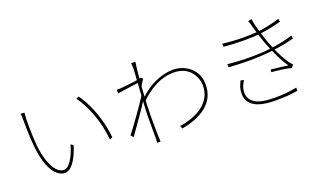

<svg xmlns="http://www.w3.org/2000/svg" viewBox="-74 -1293 3148 1841"><g transform="rotate(-20 1500.0 -372.5)"><path d="M187 -681Q186 -675 185 -662.5Q184 -650 183.5 -635.5Q183 -621 182 -609Q181 -579 181.5 -535.5Q182 -492 184 -443Q186 -394 190 -348Q200 -253 224 -182.5Q248 -112 282 -73.5Q316 -35 356 -35Q376 -35 396 -50.5Q416 -66 434.5 -94.5Q453 -123 469.5 -161.5Q486 -200 498 -245L523 -224Q496 -142 467.5 -94Q439 -46 411 -25Q383 -4 355 -4Q316 -4 276.5 -37Q237 -70 207 -144.5Q177 -219 163 -344Q159 -385 156.5 -435.5Q154 -486 153 -532.5Q152 -579 152 -606Q152 -620 151.5 -645.5Q151 -671 147 -683ZM728 -648Q753 -613 776 -571.5Q799 -530 818.5 -483Q838 -436 854 -385Q870 -334 881 -280.5Q892 -227 898 -171L869 -158Q862 -233 846 -301.5Q830 -370 807.5 -430.5Q785 -491 757.5 -543Q730 -595 700 -636Z M1545 -50Q1606 -58 1666.5 -79Q1727 -100 1776.5 -135.5Q1826 -171 1855.5 -223.5Q1885 -276 1884 -346Q1884 -375 1872 -410Q1860 -445 1834 -478Q1808 -511 1765 -532Q1722 -553 1660 -553Q1564 -553 1474 -506.5Q1384 -460 1312 -386L1311 -422Q1403 -508 1494.5 -544.5Q1586 -581 1663 -581Q1725 -581 1782 -553.5Q1839 -526 1875.5 -473Q1912 -420 1912 -345Q1913 -270 1884.5 -214.5Q1856 -159 1806.5 -120.5Q1757 -82 1693.5 -57.5Q1630 -33 1559 -20ZM1321 -579Q1314 -578 1289.5 -574.5Q1265 -571 1231.5 -566.5Q1198 -562 1162.5 -557Q1127 -552 1096 -547L1092 -584Q1104 -583 1115 -583.5Q1126 -584 1136 -585Q1153 -586 1181 -589Q1209 -592 1240.5 -595.5Q1272 -599 1301 -604Q1330 -609 1348 -615L1367 -598Q1358 -584 1348 -567.5Q1338 -551 1328 -534Q1318 -517 1310 -502L1307 -417Q1289 -387 1263 -348.5Q1237 -310 1207.5 -267.5Q1178 -225 1147.5 -182Q1117 -139 1090 -101L1068 -128Q1086 -151 1113 -187.5Q1140 -224 1170 -265.5Q1200 -307 1228 -347.5Q1256 -388 1277 -420Q1298 -452 1306 -468L1312 -544ZM1313 -718Q1313 -731 1312.5 -747Q1312 -763 1310 -777L1353 -775Q1350 -760 1345 -717.5Q1340 -675 1334.5 -615.5Q1329 -556 1324.5 -489.5Q1320 -423 1317 -358.5Q1314 -294 1314 -242Q1314 -192 1314 -158Q1314 -124 1314.5 -93Q1315 -62 1316 -19Q1317 -6 1317.5 4.5Q1318 15 1319 26H1283Q1284 21 1285 7.5Q1286 -6 1286 -18Q1286 -66 1286 -98.5Q1286 -131 1286 -163Q1286 -195 1286 -242Q1286 -264 1288 -305Q1290 -346 1293 -396.5Q1296 -447 1299.5 -499.5Q1303 -552 1306 -598.5Q1309 -645 1311 -677Q1313 -709 1313 -718Z M2194 -653Q2293 -641 2392 -639.5Q2491 -638 2565 -646Q2620 -653 2677.5 -665.5Q2735 -678 2781 -694L2787 -663Q2743 -650 2685.5 -638Q2628 -626 2573 -619Q2498 -611 2398 -611.5Q2298 -612 2197 -621ZM2173 -452Q2254 -443 2336.5 -440.5Q2419 -438 2494.5 -441.5Q2570 -445 2626 -453Q2688 -461 2748 -474.5Q2808 -488 2844 -500L2849 -469Q2812 -458 2756 -446.5Q2700 -435 2635 -427Q2575 -419 2499 -415Q2423 -411 2340 -412.5Q2257 -414 2175 -420ZM2523 -707Q2519 -724 2513.5 -741.5Q2508 -759 2503 -772L2539 -779Q2543 -743 2555 -697Q2567 -651 2581.5 -606Q2596 -561 2607 -529Q2623 -486 2641.5 -442Q2660 -398 2683 -354.5Q2706 -311 2735 -269Q2741 -260 2749 -251.5Q2757 -243 2765 -235L2742 -205Q2714 -214 2680 -219.5Q2646 -225 2611 -229Q2576 -233 2543 -236L2546 -262Q2595 -257 2645 -251Q2695 -245 2720 -241Q2677 -303 2642 -377.5Q2607 -452 2582 -519Q2570 -552 2559 -585.5Q2548 -619 2539 -650.5Q2530 -682 2523 -707ZM2272 -254Q2254 -227 2243.5 -200Q2233 -173 2233 -138Q2233 -70 2294 -32Q2355 6 2491 6Q2560 6 2611 1Q2662 -4 2717 -15V17Q2665 26 2612.5 30Q2560 34 2493 34Q2397 34 2333 15Q2269 -4 2237 -42.5Q2205 -81 2205 -138Q2205 -175 2214.5 -203.5Q2224 -232 2240 -263Z"/></g></svg>

Font: Noto Sans TC Thin
Style: Regular
Weight: 100
Designer: Ryoko NISHIZUKA 西塚涼子 (kana, bopomofo & ideographs); Paul D. Hunt (Latin, Greek & Cyrillic); Sandoll Communications 산돌커뮤니
Foundry: Adobe
Version: Version 2.004-H2;hotconv 1.0.118;makeotfexe 2.5.65603